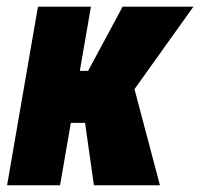

<svg xmlns="http://www.w3.org/2000/svg" viewBox="-20 -548 592 568"><path d="M249 -528.3 157.7 0H1L92.3 -528.3ZM552.2 -528.3 306.6 -184.6H170.4L178.2 -338.4H240.7L342.8 -528.3ZM257.8 0 226.6 -219.7 377.4 -286.1 453.1 0Z"/></svg>

Font: Roboto Condensed Black
Style: Italic
Weight: 900
Italic angle: -12°
Designer: Christian Robertson
Foundry: Google
Version: Version 3.008; 2023